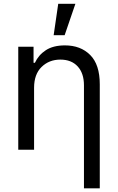

<svg xmlns="http://www.w3.org/2000/svg" viewBox="-20 -793 625 1017"><path d="M160.5 -328.1V0H76.7V-545.5H157.7V-460.2H164.8Q183.9 -501.8 223 -527.2Q262.1 -552.6 323.9 -552.6Q407 -552.6 457.7 -501.8Q508.5 -451 508.5 -346.6V204.5H424.7V-340.9Q424.7 -404.8 391.5 -441.1Q358.3 -477.3 299.7 -477.3Q240.1 -477.3 200.3 -438.4Q160.5 -399.5 160.5 -328.1ZM264.2 -606.5 288.4 -772.7H379.3L322.4 -606.5Z"/></svg>

Font: Inter Zeller
Style: Regular
Weight: 400
Designer: Rasmus Andersson; Joe Bland
Foundry: zeller
Version: Version 3.015;git-dec3a8cb1